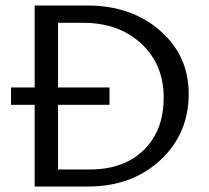

<svg xmlns="http://www.w3.org/2000/svg" viewBox="-20 -678 761 698"><path d="M297 -658Q457 -658 561.5 -567Q666 -476 666 -337Q666 -191 562.5 -95.5Q459 0 301 0H106V-297H20V-360H106V-658ZM308 -62Q430 -62 502.5 -132.5Q575 -203 575 -323Q575 -444 493.5 -519.5Q412 -595 283 -595H191V-360H378V-297H191V-62Z"/></svg>

Font: EauTestInfant Medium
Style: Regular
Weight: 500
Designer: Christian Thalmann (Catharsis Fonts)
Version: Version 0.001;PS 000.001;hotconv 1.0.88;makeotf.lib2.5.64775